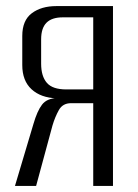

<svg xmlns="http://www.w3.org/2000/svg" viewBox="-20 -611 454 631"><path d="M351.3 0H286.4V-271.9H213.6Q186.1 -271.9 173.5 -249.4Q160.9 -226.8 152.6 -199L98.7 0H29.2L89.8 -203.3Q102.3 -246.4 118 -266.9Q133.6 -287.4 166.5 -288.7V-287.8Q114.2 -289.6 83.7 -317.6Q53.2 -345.6 53.2 -397.2V-492.8Q53.2 -544 84.5 -567.5Q115.8 -591 165.4 -591H351.3ZM286.4 -317.1V-554H186.2Q150.4 -554 132.8 -536.3Q115.2 -518.6 115.2 -481.7V-401.7Q115.2 -360.5 134 -338.8Q152.7 -317.1 197.8 -317.1Z"/></svg>

Font: Alumni Sans SC Thin
Style: Regular
Weight: 100
Designer: Robert E. Leuschke
Foundry: Robert E. Leuschke
Version: Version 1.018